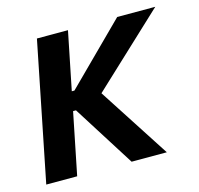

<svg xmlns="http://www.w3.org/2000/svg" viewBox="-82 -609 724 697"><g transform="rotate(-15 279.5 -260.5)"><path d="M9.3 0 113.8 -521H230.5L186.5 -303.2H220.7L176.3 -283.2L415.5 -521H558.6L254.9 -236.8L266.1 -303.2L462.4 0H330.1L170.9 -252L205.6 -232.4H172.4L125.5 0Z"/></g></svg>

Font: Reddit Sans SemiBold
Style: Italic
Weight: 600
Italic angle: -11.25°
Designer: Stephen Hutchings
Version: Version 1.013